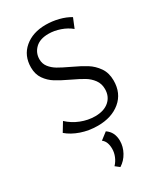

<svg xmlns="http://www.w3.org/2000/svg" viewBox="-232 -761 985 1144"><g transform="rotate(-30 261.0 -188.5)"><path d="M248 -309Q193 -335 159 -356Q125 -377 102 -410Q79 -443 79 -490Q79 -571 135.5 -619Q192 -667 282 -667Q326 -667 369.5 -656Q413 -645 446 -625L419 -559Q389 -584 348.5 -598Q308 -612 269 -612Q210 -612 178.5 -581.5Q147 -551 147 -507Q147 -476 165 -453Q183 -430 210 -414Q237 -398 286 -375Q344 -348 380 -325.5Q416 -303 441.5 -266.5Q467 -230 467 -177Q467 -90 407 -40Q347 10 252 10Q191 10 137.5 -8.5Q84 -27 48 -58L85 -119Q121 -85 169 -66Q217 -47 266 -47Q327 -47 362 -77.5Q397 -108 397 -159Q397 -196 377 -223Q357 -250 328 -267.5Q299 -285 248 -309ZM256 171Q256 120 227 99L275 62Q320 92 320 153Q320 193 299.5 230.5Q279 268 244 290L216 268Q235 248 245.5 222.5Q256 197 256 171Z"/></g></svg>

Font: LXGW Bright GB
Style: Regular
Weight: 400
Designer: Christian Thalmann (Catharsis Fonts)
Foundry: LXGW / Christian Thalmann (Catharsis Fonts) / Fontworks Inc.
Version: Version 5.510